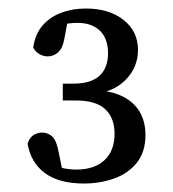

<svg xmlns="http://www.w3.org/2000/svg" viewBox="-20 -851 410 455"><path d="M128.8 -652.8H154.3Q195.1 -652.8 215.5 -671.2Q236 -689.6 236 -724.9Q236 -759.9 216.6 -778.4Q197.3 -796.8 163.5 -796.8Q153.6 -796.8 141.6 -795.3Q129.6 -793.8 112.7 -788.8L142.3 -811.8L132.4 -758.6Q128.4 -736.4 117.7 -726.9Q107 -717.4 92.8 -717.4Q82.8 -717.4 73.2 -722.9Q63.7 -728.4 58.7 -738.3Q63.4 -770.5 80.9 -790.6Q98.4 -810.7 125.1 -820.8Q151.8 -830.8 183 -830.8Q238.9 -830.8 272.9 -803.7Q307 -776.6 307 -732.7Q307 -690.2 276.1 -660.2Q245.2 -630.3 199.2 -629.9L192.5 -638Q234.9 -637.8 264.4 -625.3Q293.9 -612.7 309.3 -588.8Q324.7 -564.8 324.7 -531Q324.7 -490.3 303.8 -464.8Q282.9 -439.3 249.7 -427.7Q216.5 -416.1 178.9 -416.1Q120.2 -416.1 86.6 -440.7Q53 -465.4 45.3 -510.6Q50.4 -525.7 60 -531.3Q69.6 -536.8 79.7 -536.8Q94 -536.8 104.1 -527.2Q114.2 -517.6 119.2 -489.3L131 -432.1L104.7 -459.1Q120.5 -454.1 133.7 -451.6Q147 -449.1 159.9 -449.1Q203.8 -449.1 227.7 -471.5Q251.5 -493.9 251.5 -534.1Q251.5 -571.1 229.6 -592Q207.7 -612.9 159.3 -612.9H128.8Z"/></svg>

Font: Adobe Variable Font Prototype
Style: Regular
Weight: 389
Designer: Frank Grießhammer
Foundry: Adobe
Version: Version 1.004;hotconv 1.0.113;makeotfexe 2.5.65598